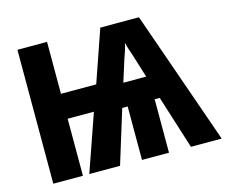

<svg xmlns="http://www.w3.org/2000/svg" viewBox="-100 -851 1167 989"><g transform="rotate(-15 483.0 -357.0)"><path d="M716 -714 966 0H802L712 -285H685V0H541V-285H512L424 0H260L366 -304H226V0H68V-714H226V-437H414L510 -714ZM612 -606Q609 -588 601.5 -565Q594 -542 588 -526L551 -409H673L636 -528Q631 -543 623.5 -565.5Q616 -588 612 -606Z"/></g></svg>

Font: Noto Sans Condensed ExtraBold
Style: Regular
Weight: 800
Width: 3
Designer: Monotype Design Team
Foundry: Monotype Imaging Inc.
Version: Version 2.013; ttfautohint (v1.8.4.7-5d5b)